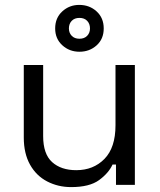

<svg xmlns="http://www.w3.org/2000/svg" viewBox="-20 -754 652 783"><path d="M270 9Q217 9 172.5 -14Q128 -37 102.5 -82.5Q77 -128 77 -193V-489H156V-199Q156 -126 192.5 -93Q229 -60 291 -60Q361 -60 406 -106Q451 -152 451 -243V-489H530V0H453V-83H439Q423 -48 384 -19.5Q345 9 270 9ZM304 -543Q263 -543 234 -569.5Q205 -596 205 -638Q205 -681 234 -707.5Q263 -734 303 -734Q345 -734 374 -707.5Q403 -681 403 -638Q403 -595 374 -569Q345 -543 304 -543ZM304 -596Q324 -596 335.5 -608Q347 -620 347 -638Q347 -657 335.5 -669Q324 -681 304 -681Q284 -681 272.5 -669Q261 -657 261 -638Q261 -620 272.5 -608Q284 -596 304 -596Z"/></svg>

Font: Space Grotesk
Style: Regular
Weight: 400
Designer: Florian Karsten
Foundry: Florian Karsten
Version: Version 2.000